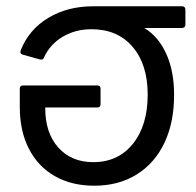

<svg xmlns="http://www.w3.org/2000/svg" viewBox="-20 -580 625 611"><path d="M559 -560Q570 -560 570 -549V-502Q570 -491 559 -491H439Q483 -465 508.5 -410Q534 -355 534 -278Q534 -190 503 -125Q472 -60 414.5 -24.5Q357 11 280 11Q208 11 154.5 -19.5Q101 -50 72 -106.5Q43 -163 43 -239V-298Q43 -308 53 -308H290Q300 -308 300 -298V-249Q300 -238 290 -238H124V-235Q124 -157 165.5 -110.5Q207 -64 277 -64Q356 -64 403 -122.5Q450 -181 450 -279Q450 -375 402 -431Q354 -487 271 -487Q220 -487 179.5 -463Q139 -439 120 -397Q118 -392 115 -391Q112 -390 106 -391L53 -406Q42 -409 46 -420Q72 -486 133.5 -523Q195 -560 276 -560Z"/></svg>

Font: LINE Seed Sans TH
Style: Regular
Weight: 400
Designer: Dalton Maag Ltd | Thai characters by Cadson Demak Co.,Ltd.
Foundry: Dalton Maag Ltd
Version: Version 1.002